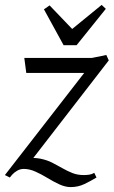

<svg xmlns="http://www.w3.org/2000/svg" viewBox="-31 -729 463 782"><path d="M257 33Q235 33 211 22Q187 11 162.5 -4Q138 -19 113.5 -30Q89 -41 66 -41Q51 -41 38.5 -33.5Q26 -26 18.5 -17.5Q11 -9 9 -6L-11 -16L312 -432H76L68 -493H343L402 -505L412 -483L88 -64L74 -84Q108 -88 134.5 -82.5Q161 -77 182.5 -66Q204 -55 224 -43.5Q244 -32 264.5 -24Q285 -16 310 -16Q321 -16 332 -17.5Q343 -19 353 -25L362 -6Q339 8 313 20.5Q287 33 257 33ZM228 -545 148 -691 171 -707 263 -611 383 -709 400 -693 281 -545Z"/></svg>

Font: Manuale Light
Style: Italic
Weight: 300
Italic angle: -11°
Version: Version 1.002